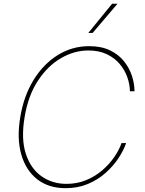

<svg xmlns="http://www.w3.org/2000/svg" viewBox="-20 -980 763 1010"><path d="M687.5 -500H663.4Q663 -536.2 649.7 -573.9Q636.4 -611.5 609.6 -643.5Q582.7 -675.4 541.7 -695Q500.7 -714.5 444.6 -714.5Q370.4 -714.5 300.4 -673.8Q230.5 -633.2 179.2 -554.9Q127.8 -476.6 109.4 -363.6Q90.2 -249.3 115.8 -171.2Q141.3 -93 198.2 -52.9Q255 -12.8 329.5 -12.8Q384.9 -12.8 432.4 -32.1Q479.8 -51.5 517 -83.3Q554.3 -115.1 580.4 -152.9Q606.5 -190.7 619.3 -227.3H643.5Q630.3 -188.9 603 -147.5Q575.6 -106.2 535.3 -70.3Q495 -34.4 442.3 -12.3Q389.6 9.9 325.3 9.9Q235.8 9.9 175.8 -36.9Q115.8 -83.8 91.8 -168Q67.8 -252.1 86.6 -363.6Q104.8 -475.1 156.6 -559.3Q208.5 -643.5 283.9 -690.3Q359.4 -737.2 448.9 -737.2Q513.1 -737.2 558.6 -715.2Q604 -693.2 632.5 -657.5Q660.9 -621.8 674.2 -580.4Q687.5 -539.1 687.5 -500ZM444.6 -806.8 569.6 -960.2H598L467.3 -806.8Z"/></svg>

Font: Inter UI Thin
Style: Italic
Weight: 100
Italic angle: -9.39999°
Designer: Rasmus Andersson
Foundry: rsms
Version: 3.2;8d6f07862